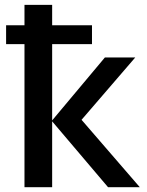

<svg xmlns="http://www.w3.org/2000/svg" viewBox="-20 -780 613 800"><path d="M197.3 -759.8V-674.8H363.3V-596.2H197.3V-278.3L417 -540.5H543.5L319.8 -280.8L562.5 0H430.2L197.3 -274.4V0H82V-596.2H5.4V-674.8H82V-759.8Z"/></svg>

Font: Open Sans SemiBold
Style: Regular
Weight: 600
Designer: Monotype Design Team
Foundry: Monotype Imaging Inc.
Version: Version 3.003; ttfautohint (v1.8.4)